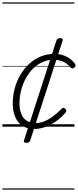

<svg xmlns="http://www.w3.org/2000/svg" viewBox="-20 -1053 648 1596"><path d="M266 19Q207 19 167 -7Q127 -33 106.5 -80.5Q86 -128 86 -191Q86 -257 102.5 -318.5Q119 -380 150 -432Q181 -484 223.5 -523Q266 -562 318.5 -583.5Q371 -605 431 -605Q471 -605 504 -594Q537 -583 562.5 -564Q588 -545 604 -521Q610 -513 608 -505.5Q606 -498 596 -490Q587 -483 579.5 -484.5Q572 -486 564 -494Q549 -513 529.5 -526.5Q510 -540 484.5 -548Q459 -556 425 -556Q375 -556 331.5 -536Q288 -516 253 -481Q218 -446 193.5 -400Q169 -354 155.5 -301Q142 -248 142 -193Q142 -143 156.5 -106.5Q171 -70 200.5 -50.5Q230 -31 273 -30Q312 -30 348.5 -44.5Q385 -59 421 -86Q457 -113 493 -150Q501 -158 509.5 -156.5Q518 -155 524 -148Q531 -142 531.5 -134Q532 -126 525 -117Q486 -72 442 -42Q398 -12 353.5 3.5Q309 19 266 19ZM199 134Q173 134 179 115L449 -717Q456 -736 481 -736Q507 -736 501 -717L231 115Q225 134 199 134ZM0 513H599V523H0ZM0 -20H599V0H0ZM0 -505H599V-500H0ZM0 -1033H599V-1023H0Z"/></svg>

Font: Playwrite IN Guides
Style: Regular
Weight: 400
Designer: Veronika Burian, José Scaglione
Foundry: TypeTogether
Version: Version 1.003